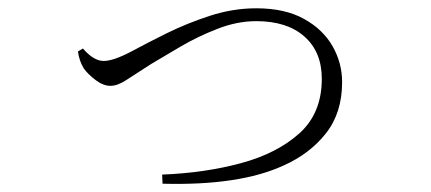

<svg xmlns="http://www.w3.org/2000/svg" viewBox="-20 -460 1040 463"><path d="M180 -343Q206 -313 230 -313Q254 -313 299 -337Q334 -356 382.5 -380Q431 -404 486.5 -422Q542 -440 598 -440Q667 -440 713 -414.5Q759 -389 782 -348.5Q805 -308 805 -262Q805 -188 766 -138.5Q727 -89 664 -61Q558 -12 372 -17L371 -39Q474 -43 561 -66.5Q648 -90 702 -138.5Q756 -187 756 -270Q756 -335 714 -372Q672 -409 598 -409Q552 -409 504.5 -390.5Q457 -372 416 -348Q375 -324 345 -306Q303 -279 283 -266Q263 -253 246 -253Q229 -253 210.5 -267Q192 -281 182 -295Q171 -313 168 -336Z"/></svg>

Font: Minh Nguyen ExtraLight
Style: Regular
Weight: 250
Designer: Ryoko NISHIZUKA 西塚涼子 (kana & ideographs); Frank Grießhammer (Latin, Greek & Cyrillic); Wenlong ZHANG 张文龙 (bopomofo); San
Foundry: Adobe
Version: Version 1.100;July 7, 2023;FontCreator 14.0.0.2814 64-bit